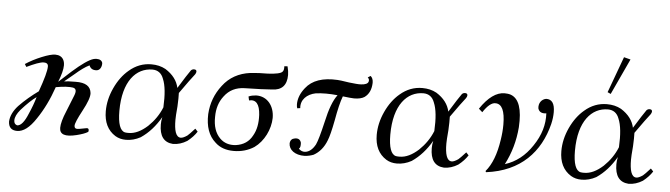

<svg xmlns="http://www.w3.org/2000/svg" viewBox="-45 -839 3572 1023"><g transform="rotate(5 1741.5 -327.5)"><path d="M489.1 -394.3C485.7 -406.9 475.4 -413.7 457.1 -413.7C451.4 -413.7 446.9 -412.6 441.1 -411.4C417.1 -404.6 379.4 -378.3 329.1 -333.7L264 -274.3C278.9 -312 286.9 -341.7 286.9 -363.4C286.9 -376 284.6 -386.3 280 -394.3C272 -409.1 257.1 -417.1 236.6 -417.1C219.4 -417.1 195.4 -410.3 164.6 -397.7C133.7 -385.1 105.1 -370.3 78.9 -353.1L88 -338.3C129.1 -357.7 160 -370.3 179.4 -370.3C194.3 -370.3 202.3 -363.4 202.3 -350.9C202.3 -326.9 189.7 -282.3 165.7 -214.9C129.1 -188.6 94.9 -160 62.9 -126.9C36.6 -98.3 22.9 -68.6 21.7 -40C22.9 -9.1 38.9 5.7 68.6 5.7C101.7 5.7 134.9 -19.4 168 -69.7C202.3 -120 230.9 -178.3 253.7 -244.6C273.1 -248 290.3 -250.3 306.3 -251.4C324.6 -252.6 337.1 -251.4 345.1 -250.3C362.3 -246.9 365.7 -233.1 355.4 -208L321.1 -122.3C304 -82.3 296 -51.4 296 -30.9C296 4.6 325.7 14.9 386.3 0C413.7 -6.9 433.1 -13.7 445.7 -21.7C449.1 -25.1 449.1 -29.7 448 -34.3C446.9 -40 442.3 -42.3 435.4 -41.1C430.9 -41.1 400 -33.1 386.3 -33.1C376 -33.1 371.4 -38.9 371.4 -49.1C371.4 -60.6 382.9 -88 406.9 -132.6C430.9 -177.1 442.3 -209.1 441.1 -228.6C437.7 -265.1 410.3 -283.4 356.6 -282.3C326.9 -282.3 306.3 -281.1 294.9 -278.9L348.6 -323.4C376 -347.4 401.1 -365.7 422.9 -376C429.7 -358.9 442.3 -352 461.7 -353.1C481.1 -354.3 490.3 -374.9 489.1 -394.3ZM156.6 -182.9C148.6 -154.3 137.1 -123.4 123.4 -92.6C105.1 -46.9 85.7 -24 66.3 -24C54.9 -27.4 49.1 -35.4 49.1 -49.1C49.1 -66.3 58.3 -85.7 76.6 -107.4C107.4 -141.7 133.7 -166.9 156.6 -182.9Z M1013.7 -89.1C994.3 -67.4 980.6 -53.7 974.9 -49.1C960 -38.9 948.6 -34.3 940.6 -34.3C913.1 -34.3 904 -73.1 904 -126.9C904 -138.3 905.1 -162.3 908.6 -198.9C909.7 -229.7 910.9 -253.7 909.7 -270.9C947.4 -324.6 973.7 -360 987.4 -377.1C990.9 -382.9 993.1 -387.4 993.1 -392C993.1 -400 988.6 -403.4 979.4 -403.4C973.7 -403.4 968 -401.1 963.4 -396.6C952 -380.6 930.3 -347.4 899.4 -297.1C891.4 -334.9 867.4 -366.9 827.4 -392C804.6 -404.6 779.4 -410.3 750.9 -410.3C707.4 -410.3 667.4 -395.4 632 -364.6C603.4 -340.6 578.3 -307.4 558.9 -265.1C539.4 -222.9 530.3 -181.7 530.3 -140.6C530.3 -82.3 550.9 -38.9 593.1 -12.6C610.3 -2.3 628.6 2.3 650.3 2.3C676.6 2.3 702.9 -4.6 728 -18.3C770.3 -46.9 804.6 -85.7 833.1 -134.9C829.7 -120 828.6 -107.4 828.6 -96C828.6 -34.3 852.6 -1.1 901.7 2.3C928 2.3 953.1 -5.7 977.1 -20.6C998.9 -37.7 1014.9 -54.9 1027.4 -74.3ZM834.3 -187.4C818.3 -147.4 794.3 -113.1 762.3 -82.3C728 -51.4 694.9 -35.4 661.7 -35.4C654.9 -35.4 648 -35.4 642.3 -36.6C616 -42.3 602.3 -80 602.3 -148.6C602.3 -307.4 672 -382.9 758.9 -382.9C787.4 -382.9 808 -368 818.3 -339.4C833.1 -305.1 837.7 -254.9 834.3 -187.4Z M1457.1 -461.7C1458.3 -448 1456 -437.7 1450.3 -432C1442.3 -422.9 1417.1 -417.1 1372.6 -414.9C1341.7 -414.9 1310.9 -413.7 1280 -410.3C1218.3 -402.3 1169.1 -374.9 1133.7 -328C1098.3 -282.3 1078.9 -230.9 1075.4 -172.6C1073.1 -106.3 1090.3 -57.1 1128 -24C1153.1 0 1186.3 11.4 1227.4 11.4C1267.4 11.4 1304 1.1 1336 -19.4C1386.3 -54.9 1418.3 -121.1 1419.4 -181.7C1419.4 -245.7 1381.7 -294.9 1321.1 -293.7C1306.3 -292.6 1293.7 -290.3 1281.1 -284.6L1285.7 -264C1322.3 -273.1 1342.9 -249.1 1346.3 -192C1348.6 -147.4 1341.7 -110.9 1324.6 -81.1C1306.3 -45.7 1276.6 -26.3 1235.4 -20.6C1201.1 -17.1 1172.6 -26.3 1150.9 -48C1124.6 -74.3 1112 -112 1113.1 -161.1C1113.1 -205.7 1124.6 -242.3 1148.6 -273.1C1174.9 -308.6 1211.4 -325.7 1256 -326.9C1324.6 -328 1373.7 -330.3 1402.3 -332.6C1454.9 -333.7 1481.1 -362.3 1481.1 -417.1C1481.1 -429.7 1478.9 -445.7 1474.3 -462.9Z M1933.7 -414.9C1933.7 -430.9 1929.1 -442.3 1920 -450.3C1918.9 -450.3 1914.3 -446.9 1905.1 -441.1C1912 -435.4 1914.3 -428.6 1912 -419.4C1908.6 -408 1894.9 -402.3 1873.1 -401.1C1859.4 -400 1837.7 -402.3 1808 -405.7C1772.6 -411.4 1752 -413.7 1746.3 -413.7C1667.4 -418.3 1610.3 -398.9 1576 -354.3C1553.1 -325.7 1541.7 -296 1541.7 -266.3C1541.7 -258.3 1542.9 -250.3 1545.1 -244.6L1561.1 -246.9C1556.6 -291.4 1589.7 -323.4 1636.6 -332.6C1670.9 -337.1 1709.7 -337.1 1753.1 -332.6C1730.3 -302.9 1712 -253.7 1697.1 -185.1C1682.3 -122.3 1670.9 -81.1 1661.7 -61.7C1646.9 -34.3 1628.6 -19.4 1606.9 -17.1C1594.3 -16 1582.9 -20.6 1572.6 -30.9C1579.4 -35.4 1581.7 -45.7 1580.6 -62.9C1576 -80 1564.6 -86.9 1546.3 -83.4C1531.4 -81.1 1522.3 -72 1521.1 -54.9C1521.1 -21.7 1553.1 5.7 1606.9 4.6C1624 3.4 1638.9 0 1653.7 -5.7C1684.6 -22.9 1707.4 -50.3 1722.3 -89.1C1730.3 -108.6 1739.4 -144 1749.7 -197.7C1760 -256 1770.3 -299.4 1781.7 -329.1C1810.3 -325.7 1830.9 -323.4 1842.3 -323.4C1866.3 -323.4 1884.6 -328 1897.1 -336C1921.1 -353.1 1932.6 -379.4 1933.7 -414.9Z M2462.9 -89.1C2443.4 -67.4 2429.7 -53.7 2424 -49.1C2409.1 -38.9 2397.7 -34.3 2389.7 -34.3C2362.3 -34.3 2353.1 -73.1 2353.1 -126.9C2353.1 -138.3 2354.3 -162.3 2357.7 -198.9C2358.9 -229.7 2360 -253.7 2358.9 -270.9C2396.6 -324.6 2422.9 -360 2436.6 -377.1C2440 -382.9 2442.3 -387.4 2442.3 -392C2442.3 -400 2437.7 -403.4 2428.6 -403.4C2422.9 -403.4 2417.1 -401.1 2412.6 -396.6C2401.1 -380.6 2379.4 -347.4 2348.6 -297.1C2340.6 -334.9 2316.6 -366.9 2276.6 -392C2253.7 -404.6 2228.6 -410.3 2200 -410.3C2156.6 -410.3 2116.6 -395.4 2081.1 -364.6C2052.6 -340.6 2027.4 -307.4 2008 -265.1C1988.6 -222.9 1979.4 -181.7 1979.4 -140.6C1979.4 -82.3 2000 -38.9 2042.3 -12.6C2059.4 -2.3 2077.7 2.3 2099.4 2.3C2125.7 2.3 2152 -4.6 2177.1 -18.3C2219.4 -46.9 2253.7 -85.7 2282.3 -134.9C2278.9 -120 2277.7 -107.4 2277.7 -96C2277.7 -34.3 2301.7 -1.1 2350.9 2.3C2377.1 2.3 2402.3 -5.7 2426.3 -20.6C2448 -37.7 2464 -54.9 2476.6 -74.3ZM2283.4 -187.4C2267.4 -147.4 2243.4 -113.1 2211.4 -82.3C2177.1 -51.4 2144 -35.4 2110.9 -35.4C2104 -35.4 2097.1 -35.4 2091.4 -36.6C2065.1 -42.3 2051.4 -80 2051.4 -148.6C2051.4 -307.4 2121.1 -382.9 2208 -382.9C2236.6 -382.9 2257.1 -368 2267.4 -339.4C2282.3 -305.1 2286.9 -254.9 2283.4 -187.4Z M2900.6 -278.9C2906.3 -302.9 2908.6 -323.4 2908.6 -342.9C2908.6 -389.7 2892.6 -411.4 2861.7 -410.3C2837.7 -405.7 2821.7 -384 2825.1 -356.6C2829.7 -340.6 2841.1 -332.6 2858.3 -332.6C2861.7 -332.6 2866.3 -332.6 2869.7 -333.7C2873.1 -273.1 2856 -214.9 2817.1 -157.7C2779.4 -100.6 2731.4 -62.9 2673.1 -44.6C2705.1 -106.3 2724.6 -173.7 2730.3 -246.9C2736 -344 2716.6 -400 2672 -416C2661.7 -419.4 2650.3 -420.6 2638.9 -420.6C2595.4 -420.6 2552 -389.7 2509.7 -326.9L2529.1 -309.7C2553.1 -346.3 2576 -364.6 2595.4 -363.4C2629.7 -363.4 2646.9 -326.9 2646.9 -253.7C2646.9 -227.4 2644.6 -200 2640 -171.4C2628.6 -94.9 2606.9 -37.7 2573.7 1.1L2577.1 6.9C2761.1 -16 2862.9 -128 2900.6 -278.9Z M3450.3 -89.1C3430.9 -67.4 3417.1 -53.7 3411.4 -49.1C3396.6 -38.9 3385.1 -34.3 3377.1 -34.3C3349.7 -34.3 3340.6 -73.1 3340.6 -126.9C3340.6 -138.3 3341.7 -162.3 3345.1 -198.9C3346.3 -229.7 3347.4 -253.7 3346.3 -270.9C3384 -324.6 3410.3 -360 3424 -377.1C3427.4 -382.9 3429.7 -387.4 3429.7 -392C3429.7 -400 3425.1 -403.4 3416 -403.4C3410.3 -403.4 3404.6 -401.1 3400 -396.6C3388.6 -380.6 3366.9 -347.4 3336 -297.1C3328 -334.9 3304 -366.9 3264 -392C3241.1 -404.6 3216 -410.3 3187.4 -410.3C3144 -410.3 3104 -395.4 3068.6 -364.6C3040 -340.6 3014.9 -307.4 2995.4 -265.1C2976 -222.9 2966.9 -181.7 2966.9 -140.6C2966.9 -82.3 2987.4 -38.9 3029.7 -12.6C3046.9 -2.3 3065.1 2.3 3086.9 2.3C3113.1 2.3 3139.4 -4.6 3164.6 -18.3C3206.9 -46.9 3241.1 -85.7 3269.7 -134.9C3266.3 -120 3265.1 -107.4 3265.1 -96C3265.1 -34.3 3289.1 -1.1 3338.3 2.3C3364.6 2.3 3389.7 -5.7 3413.7 -20.6C3435.4 -37.7 3451.4 -54.9 3464 -74.3ZM3270.9 -187.4C3254.9 -147.4 3230.9 -113.1 3198.9 -82.3C3164.6 -51.4 3131.4 -35.4 3098.3 -35.4C3091.4 -35.4 3084.6 -35.4 3078.9 -36.6C3052.6 -42.3 3038.9 -80 3038.9 -148.6C3038.9 -307.4 3108.6 -382.9 3195.4 -382.9C3224 -382.9 3244.6 -368 3254.9 -339.4C3269.7 -305.1 3274.3 -254.9 3270.9 -187.4ZM3256 -667.4 3185.1 -474.3 3202.3 -466.3 3291.4 -658.3Z"/></g></svg>

Font: GFS Goschen
Style: Italic
Weight: 400
Designer: George D. Matthiopoulos
Foundry: George D. Matthiopoulos
Version: Fontographer 4.7 9/28/09 FG4M≠0000002248